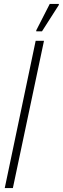

<svg xmlns="http://www.w3.org/2000/svg" viewBox="-20 -949 317 969"><path d="M4 0 160 -743H202L45 0ZM163 -791V-796L231 -929H277V-924L192 -791Z"/></svg>

Font: Saira ExtraCondensed ExtraLight
Style: Italic
Weight: 250
Width: 2
Italic angle: -12°
Designer: Hector Gatti with collaboration of the Omnibus-Type team
Foundry: Omnibus-Type
Version: Version 1.101